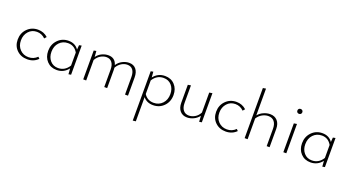

<svg xmlns="http://www.w3.org/2000/svg" viewBox="-60 -1485 4659 2546"><g transform="rotate(20 2269.0 -212.5)"><path d="M252 4Q162 4 103.5 -53Q45 -110 45 -200Q45 -292 105.5 -353.5Q166 -415 257 -415Q337 -415 395 -362L370 -333Q320 -383 252 -383Q180 -383 134.5 -331.5Q89 -280 89 -204Q89 -126 137 -77Q185 -28 258 -28Q330 -28 381 -79L403 -57Q343 4 252 4Z M835 -407 870 -414V-3L835 3L829 -77Q766 4 667 4Q582 4 529 -52.5Q476 -109 476 -197Q476 -290 536.5 -352.5Q597 -415 687 -415Q781 -415 830 -343ZM675 -27Q772 -27 828 -117V-300Q781 -383 691 -383Q617 -383 569 -332Q521 -281 521 -200Q521 -125 563.5 -76Q606 -27 675 -27Z M1543 -415Q1605 -415 1639.5 -373Q1674 -331 1674 -257V0H1632V-247Q1632 -312 1605.5 -347.5Q1579 -383 1527 -383Q1485 -383 1445 -358.5Q1405 -334 1378 -287Q1380 -267 1380 -257V0H1339V-247Q1339 -311 1311 -347Q1283 -383 1233 -383Q1192 -383 1151.5 -359.5Q1111 -336 1084 -289V0H1042V-407L1077 -414L1083 -331Q1113 -373 1158 -394Q1203 -415 1248 -415Q1344 -415 1371 -322Q1401 -367 1447.5 -391Q1494 -415 1543 -415Z M2049 -414Q2134 -414 2186.5 -357.5Q2239 -301 2239 -214Q2239 -119 2178.5 -57Q2118 5 2027 5Q1938 5 1888 -57V284L1846 289V-407L1881 -414L1887 -334Q1949 -414 2049 -414ZM2024 -27Q2099 -27 2147 -78.5Q2195 -130 2195 -211Q2195 -286 2152.5 -334.5Q2110 -383 2040 -383Q1943 -383 1888 -293V-101Q1936 -27 2024 -27Z M2672 -407 2715 -414V-3L2679 3L2674 -80Q2643 -39 2597.5 -17.5Q2552 4 2507 4Q2444 4 2407 -38Q2370 -80 2370 -154V-407L2412 -414V-166Q2412 -101 2441 -64.5Q2470 -28 2522 -28Q2564 -28 2605 -52Q2646 -76 2672 -125Z M3052 4Q2962 4 2903.5 -53Q2845 -110 2845 -200Q2845 -292 2905.5 -353.5Q2966 -415 3057 -415Q3137 -415 3195 -362L3170 -333Q3120 -383 3052 -383Q2980 -383 2934.5 -331.5Q2889 -280 2889 -204Q2889 -126 2937 -77Q2985 -28 3058 -28Q3130 -28 3181 -79L3203 -57Q3143 4 3052 4Z M3531 -415Q3596 -415 3634 -373Q3672 -331 3672 -257V0H3631V-244Q3631 -310 3601.5 -346.5Q3572 -383 3517 -383Q3475 -383 3433 -360.5Q3391 -338 3362 -293V0H3320V-707L3362 -714V-336Q3394 -375 3440.5 -395Q3487 -415 3531 -415Z M3887 -549Q3871 -549 3861.5 -558.5Q3852 -568 3852 -583Q3852 -599 3861.5 -608.5Q3871 -618 3887 -618Q3902 -618 3912 -608.5Q3922 -599 3922 -583Q3922 -568 3912 -558.5Q3902 -549 3887 -549ZM3866 0V-407L3908 -414V0Z M4417 -407 4452 -414V-3L4417 3L4411 -77Q4348 4 4249 4Q4164 4 4111 -52.5Q4058 -109 4058 -197Q4058 -290 4118.5 -352.5Q4179 -415 4269 -415Q4363 -415 4412 -343ZM4257 -27Q4354 -27 4410 -117V-300Q4363 -383 4273 -383Q4199 -383 4151 -332Q4103 -281 4103 -200Q4103 -125 4145.5 -76Q4188 -27 4257 -27Z"/></g></svg>

Font: EauTestInfant Light
Style: Regular
Weight: 300
Designer: Christian Thalmann (Catharsis Fonts)
Version: Version 0.001;PS 000.001;hotconv 1.0.88;makeotf.lib2.5.64775